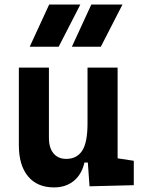

<svg xmlns="http://www.w3.org/2000/svg" viewBox="-20 -815 626 845"><path d="M217.8 9.8Q143.9 9.8 103.5 -38.8Q63 -87.4 63 -175.8V-517.6H195.3V-208.5Q195.3 -164.1 215.6 -139.9Q235.8 -115.7 271.5 -115.7Q318 -115.7 341.6 -151.6Q365.2 -187.5 365.2 -272L391.6 -99.6H351.6Q339.5 -46.9 304.4 -18.6Q269.3 9.8 217.8 9.8ZM374 4.9 365.2 -119.1V-210H497.6V-118.2L568.8 -107.4V0ZM365.2 -146.5V-517.6H497.6V-175.8ZM296.4 -609.4 381.8 -794.9H519L423.8 -609.4ZM110.8 -609.4 196.3 -794.9H333.5L238.3 -609.4Z"/></svg>

Font: Cascadia Mono
Style: Regular
Weight: 400
Monospace: yes
Designer: Aaron Bell
Foundry: Saja Typeworks
Version: Version 2102.003